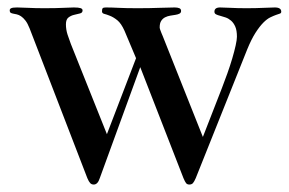

<svg xmlns="http://www.w3.org/2000/svg" viewBox="-20 -476 770 512"><path d="M521 -110.8 571.8 -241.2Q579.1 -259.8 586.4 -280.5Q593.8 -301.3 599.4 -320.3Q605 -339.4 608.4 -354.7Q611.8 -370.1 611.8 -377.9Q611.8 -395 607.4 -405Q603 -415 596.2 -420.9Q589.4 -426.8 581.8 -429.4Q574.2 -432.1 567.4 -433.8Q560.5 -435.5 556.2 -437.7Q551.8 -439.9 551.8 -444.8Q551.8 -456.1 566.9 -456.1Q577.6 -456.1 595.2 -455.1Q612.8 -454.1 637.2 -454.1Q662.6 -454.1 683.3 -455.1Q704.1 -456.1 712.9 -456.1Q730 -456.1 730 -444.8Q730 -440.9 726.3 -439.7Q722.7 -438.5 716.3 -436.3Q710 -434.1 701.2 -429.9Q692.4 -425.8 682.4 -415.8Q672.4 -405.8 661.4 -388.7Q650.4 -371.6 639.2 -344.2L502 -1Q498 8.3 494.6 12.2Q491.2 16.1 484.9 16.1Q479 16.1 476.1 12.2Q473.1 8.3 469.2 -1L354 -296.9L246.1 -1Q240.7 16.1 230 16.1Q224.1 16.1 220.5 12.2Q216.8 8.3 212.9 -1L59.1 -399.9Q53.7 -413.6 47.9 -421.1Q42 -428.7 36.1 -432.6Q30.3 -436.5 24.7 -437.7Q19 -439 14.9 -439.7Q10.7 -440.4 8.3 -442.1Q5.9 -443.8 5.9 -448.2Q5.9 -452.6 10.3 -454.3Q14.6 -456.1 25.9 -456.1Q37.1 -456.1 55.4 -455.1Q73.7 -454.1 98.1 -454.1Q129.9 -454.1 149.2 -455.1Q168.5 -456.1 176.8 -456.1Q189.5 -456.1 194.8 -454.3Q200.2 -452.6 200.2 -448.2Q200.2 -441.9 193.4 -440.2Q186.5 -438.5 178 -436.5Q169.4 -434.6 162.6 -429.4Q155.8 -424.3 155.8 -411.1Q155.8 -397 160.2 -383.5Q164.6 -370.1 168.9 -358.9L265.1 -118.2L342.8 -320.8L312 -394Q303.2 -413.6 293 -421.9Q282.7 -430.2 273.4 -433.8Q264.2 -437.5 258.1 -439Q252 -440.4 252 -445.8Q252 -452.1 253.9 -454.1Q255.9 -456.1 262.2 -456.1Q277.3 -456.1 296.4 -455.1Q315.4 -454.1 347.2 -454.1Q379.4 -454.1 405 -455.1Q430.7 -456.1 445.8 -456.1Q453.6 -456.1 458.3 -454.1Q462.9 -452.1 462.9 -446.8Q462.9 -441.9 458.7 -439.7Q454.6 -437.5 448.2 -436.5Q441.9 -435.5 434.3 -434.3Q426.8 -433.1 420.4 -429.9Q414.1 -426.8 409.9 -420.4Q405.8 -414.1 405.8 -402.8Q405.8 -400.9 407.2 -396.7Q408.7 -392.6 410.4 -388.2Q412.1 -383.8 414.1 -379.4Q416 -375 417 -372.1Z"/></svg>

Font: XB Zar
Style: Regular
Weight: 400
Designer: Behnam
Foundry: Irmug
Version: Version 8.005 2009